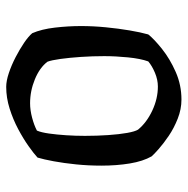

<svg xmlns="http://www.w3.org/2000/svg" viewBox="-13 -592 605 619"><g transform="rotate(-90 289.5 -282.5)"><path d="M278 0Q247 0 216.5 -12Q186 -24 161 -41Q136 -58 118.5 -73.5Q101 -89 95 -96Q79 -124 72 -166.5Q65 -209 65 -258Q65 -300 69 -339.5Q73 -379 79 -411.5Q85 -444 91 -464Q104 -476 128 -493Q152 -510 183 -526.5Q214 -543 249 -554Q284 -565 319 -565Q338 -565 363.5 -556.5Q389 -548 415 -534.5Q441 -521 461.5 -507Q482 -493 492 -481Q505 -451 510 -408Q515 -365 515 -324Q515 -284 511 -243.5Q507 -203 501 -167.5Q495 -132 488 -107Q473 -88 441 -62.5Q409 -37 367 -18.5Q325 0 278 0ZM320 -76Q342 -76 364.5 -85.5Q387 -95 401 -107Q410 -132 414 -172Q418 -212 418 -249Q418 -287 415.5 -324Q413 -361 409 -390Q405 -419 400 -432Q381 -457 343.5 -472.5Q306 -488 266 -488Q244 -488 219.5 -481.5Q195 -475 178 -466Q172 -452 168.5 -427Q165 -402 163 -372Q161 -342 161 -311Q161 -272 163.5 -236Q166 -200 170.5 -175Q175 -150 181 -140Q204 -112 242.5 -94Q281 -76 320 -76Z"/></g></svg>

Font: Texturina Medium 12pt Medium
Style: Regular
Weight: 500
Version: Version 1.002